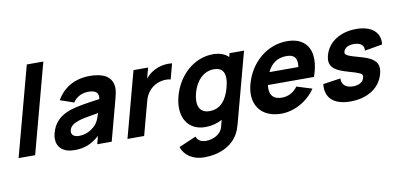

<svg xmlns="http://www.w3.org/2000/svg" viewBox="-104 -1017 3240 1554"><g transform="rotate(-10 1516.0 -240.0)"><path d="M-18.5 0H117.5L314.5 -735H178.5Z M847.1 -457C828.4 -529 757.4 -555 662.4 -555C532.4 -555 441.8 -493 390.9 -404L503.5 -365C533.6 -414 589.1 -431 629.1 -431C685.1 -431 710 -413.4 710 -375.2C710 -369.8 709.5 -363.8 708.4 -357.5C602.9 -342.5 522.3 -331 465.3 -312C369.7 -280 323.7 -224 303.6 -149C299.3 -133.2 297.2 -117.9 297.2 -103.3C297.2 -35.3 344 15 439.6 15C522.6 15 582.1 -9 645.3 -66L627.7 0H746.7L835.1 -330C844.3 -364.3 851.5 -393.2 851.5 -421.2C851.5 -433.2 850.2 -445 847.1 -457ZM641.6 -164C624.4 -141 572.3 -92 497.3 -92C457.5 -92 434.8 -107.8 434.8 -135.1C434.8 -140 435.6 -145.3 437.1 -151C444.3 -178 465.4 -197 509.7 -213C543.8 -224.5 582.8 -232 678 -247.5C670.5 -221.5 659.4 -187.5 641.6 -164Z M1192.1 -514C1163.2 -499.5 1138.5 -478 1117.8 -453L1141.1 -540H1021.1L876.4 0H1013.4L1087.4 -276C1104 -338 1141.8 -382 1195.6 -404C1218.2 -413.4 1244.1 -418.1 1267.1 -418.1C1280.9 -418.1 1293.7 -416.4 1304.1 -413L1338.1 -540C1328.1 -541.3 1317.8 -541.9 1307.4 -541.9C1268.6 -541.9 1228 -532.9 1192.1 -514Z M1810.5 -540 1802.5 -510C1773.6 -538.5 1731.5 -555 1675.5 -555C1520.5 -555 1387.4 -435 1343.2 -270C1334.4 -237.3 1330.1 -206.2 1330.1 -177.4C1330.1 -63.4 1396.9 15 1515.8 15C1566.8 15 1613.1 2.5 1654 -19.5L1639.4 35C1625.4 95 1560 126 1499 126C1461 126 1430.6 109 1422.2 77L1279.8 138C1302.1 208 1371.5 255 1463.5 255C1582.5 255 1694.8 209 1747.3 110C1759.5 87 1767.7 64 1774.9 37L1929.5 -540ZM1570.2 -106C1505 -106 1477.5 -146.1 1477.5 -203.8C1477.5 -224 1480.8 -246.4 1487.2 -270C1511.3 -360 1572.1 -434 1663.1 -434C1724 -434 1749.6 -400.1 1749.6 -344.9C1749.6 -323 1745.6 -297.8 1738.2 -270C1711.9 -172 1661.2 -106 1570.2 -106Z M2071.3 -232H2450.3C2468.6 -284 2477.5 -331.1 2477.5 -372.3C2477.5 -486.4 2409.3 -555 2284.4 -555C2124.4 -555 1980.6 -440 1933.1 -263C1925.5 -234.5 1921.8 -207.4 1921.8 -182.1C1921.8 -63.8 2002.8 15 2139.6 15C2243.6 15 2353.9 -42 2421.4 -141L2295.9 -180C2264.1 -136 2218.7 -112 2165.7 -112C2101.4 -112 2069.3 -144.8 2069.3 -204.5C2069.3 -213.1 2070 -222.3 2071.3 -232ZM2258.7 -437C2315.1 -437 2342 -414 2342 -361.1C2342 -352.6 2341.3 -343.2 2339.9 -333H2101.9C2134.2 -401.5 2185.7 -437 2258.7 -437Z M2707.6 15C2848.6 15 2951.6 -52 2981.3 -163C2985.6 -178.8 2987.8 -193.2 2987.8 -206.4C2987.8 -263.2 2947.1 -297 2854.2 -323C2752.3 -350.8 2727.1 -361.2 2727.1 -381.8C2727.1 -384.9 2727.7 -388.3 2728.7 -392C2736.4 -420.8 2769.5 -438.3 2813.5 -438.3C2816.9 -438.3 2820.5 -438.2 2824 -438C2869.2 -434.4 2893.6 -414.4 2893.6 -381C2893.6 -377.5 2893.3 -373.8 2892.8 -370L3038.5 -395C3039.4 -402.3 3039.9 -409.3 3039.9 -416.2C3039.9 -501.9 2969.9 -555 2852.4 -555C2721.4 -555 2619.7 -489 2591.8 -385C2587.8 -370 2585.7 -356.3 2585.7 -343.8C2585.7 -287.1 2628.6 -253.8 2729.2 -226C2820 -200.1 2842.7 -190.9 2842.7 -170C2842.7 -165.8 2841.9 -161.3 2840.5 -156C2831.3 -122 2798 -102 2749 -102C2691.2 -102 2658.5 -129.8 2658.5 -177.3C2658.5 -179.2 2658.6 -181.1 2658.7 -183L2514.1 -162C2513.1 -153.5 2512.7 -145.3 2512.7 -137.3C2512.7 -39.7 2581.9 15 2707.6 15Z"/></g></svg>

Font: Manrope
Style: ExtraBoldItalic
Weight: 800
Italic angle: -15°
Designer: Mikhail Sharanda
Foundry: Mikhail Sharanda
Version: Version 4.502;hotconv 1.0.109;makeotfexe 2.5.65596